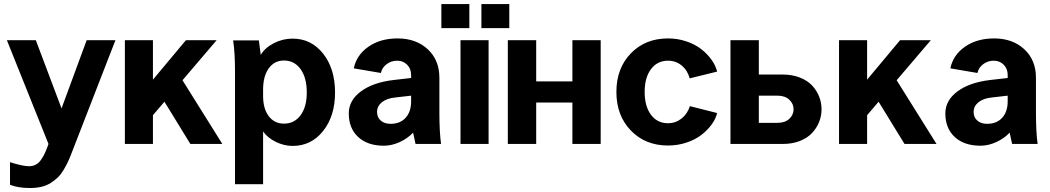

<svg xmlns="http://www.w3.org/2000/svg" viewBox="-20 -716 5225 955"><path d="M221.2 0 14.2 -516.1H158.2L286.1 -176.8L411.1 -516.1H554.2L334 50.8Q324.7 74.7 316.4 92Q308.1 109.4 295.4 130.6Q282.7 151.9 267.8 166.3Q252.9 180.7 232.9 193.6Q212.9 206.5 186.5 212.9Q160.2 219.2 128.9 219.2Q69.8 219.2 29.8 203.1V90.8Q93.3 110.8 124 110.8Q142.1 110.8 156.7 103.5Q171.4 96.2 181.9 81.8Q192.4 67.4 199.2 53.7Q206.1 40 213.9 20Z M601.1 0V-516.1H740.7V-319.8L904.8 -516.1H1057.6L887.7 -316.9L1085.9 0H926.8L797.9 -210L740.7 -143.1V0Z M1288.6 -62V200.2H1148.9V-359.9Q1148.9 -454.1 1139.6 -515.1H1267.6Q1274.4 -463.9 1276.9 -442.9Q1297.9 -478.5 1342 -501.2Q1386.2 -523.9 1435.5 -523.9Q1528.3 -523.9 1587.4 -449Q1646.5 -374 1646.5 -255.9Q1646.5 -139.2 1587.4 -64.7Q1528.3 9.8 1435.5 9.8Q1393.1 9.8 1352.1 -10.3Q1311 -30.3 1288.6 -62ZM1288.6 -270V-238.8Q1288.6 -175.3 1316.7 -138.2Q1344.7 -101.1 1392.6 -101.1Q1444.3 -101.1 1475.1 -142.8Q1505.9 -184.6 1505.9 -255.9Q1505.9 -329.1 1475.1 -372.1Q1444.3 -415 1392.6 -415Q1344.7 -415 1316.7 -376Q1288.6 -336.9 1288.6 -270Z M2173.8 0H2046.9Q2046.4 -2.9 2040.8 -28.1Q2035.2 -53.2 2034.7 -56.2Q2006.3 -26.4 1967 -8.8Q1927.7 8.8 1889.6 8.8Q1808.6 8.8 1761.7 -34.4Q1714.8 -77.6 1714.8 -151.9Q1714.8 -216.3 1774.7 -261Q1834.5 -305.7 1936.5 -317.9L2024.9 -328.1V-342.8Q2024.9 -374 2005.1 -394Q1985.4 -414.1 1955.6 -414.1Q1926.3 -414.1 1903.3 -397Q1880.4 -379.9 1874.5 -353L1739.7 -376Q1753.4 -442.4 1812.5 -483.6Q1871.6 -524.9 1957.5 -524.9Q2049.3 -524.9 2107.4 -471.2Q2165.5 -417.5 2165.5 -329.1V-154.8Q2165.5 -59.6 2173.8 0ZM1922.9 -100.1Q1970.2 -100.1 1997.6 -130.1Q2024.9 -160.2 2024.9 -211.9V-240.2L1944.8 -231Q1903.3 -226.6 1879.4 -207.3Q1855.5 -188 1855.5 -159.2Q1855.5 -132.3 1873.8 -116.2Q1892.1 -100.1 1922.9 -100.1Z M2270.5 0V-516.1H2410.2V0ZM2314.5 -576.2H2175.3V-695.8H2314.5ZM2513.2 -576.2H2374.5V-695.8H2513.2Z M2505.9 -516.1H2647V-311H2827.1V-516.1H2967.8V0H2827.1V-206.1H2647V0H2505.9Z M3302.7 -524.9Q3351.1 -524.9 3394.5 -510Q3438 -495.1 3468.5 -471.2Q3499 -447.3 3519.5 -418.2Q3540 -389.2 3546.9 -359.9L3410.6 -326.2Q3399.4 -366.7 3370.4 -390.4Q3341.3 -414.1 3302.7 -414.1Q3249.5 -414.1 3218 -372.1Q3186.5 -330.1 3186.5 -258.8Q3186.5 -187 3218 -145Q3249.5 -103 3302.7 -103Q3339.8 -103 3369.4 -126Q3398.9 -148.9 3411.6 -188L3546.9 -153.8Q3540.5 -125.5 3520 -97.2Q3499.5 -68.8 3469 -45.2Q3438.5 -21.5 3394.8 -6.8Q3351.1 7.8 3302.7 7.8Q3189.9 7.8 3117.9 -66.7Q3045.9 -141.1 3045.9 -258.8Q3045.9 -376.5 3117.9 -450.7Q3189.9 -524.9 3302.7 -524.9Z M3613.3 -516.1H3754.4V-345.2H3873.5Q3919.9 -345.2 3957.8 -330.6Q3995.6 -315.9 4018.8 -291.3Q4042 -266.6 4054.2 -236.1Q4066.4 -205.6 4066.4 -172.9Q4066.4 -139.6 4054.2 -109.1Q4042 -78.6 4018.8 -54Q3995.6 -29.3 3958 -14.6Q3920.4 0 3873.5 0H3613.3ZM3754.4 -240.2V-105H3847.2Q3884.8 -105 3906 -125Q3927.2 -145 3927.2 -172.9Q3927.2 -199.7 3906 -220Q3884.8 -240.2 3847.2 -240.2Z M4153.3 0V-516.1H4293V-319.8L4457 -516.1H4609.9L4439.9 -316.9L4638.2 0H4479L4350.1 -210L4293 -143.1V0Z M5141.1 0H5014.2Q5013.7 -2.9 5008.1 -28.1Q5002.4 -53.2 5002 -56.2Q4973.6 -26.4 4934.3 -8.8Q4895 8.8 4856.9 8.8Q4775.9 8.8 4729 -34.4Q4682.1 -77.6 4682.1 -151.9Q4682.1 -216.3 4741.9 -261Q4801.8 -305.7 4903.8 -317.9L4992.2 -328.1V-342.8Q4992.2 -374 4972.4 -394Q4952.6 -414.1 4922.9 -414.1Q4893.6 -414.1 4870.6 -397Q4847.7 -379.9 4841.8 -353L4707 -376Q4720.7 -442.4 4779.8 -483.6Q4838.9 -524.9 4924.8 -524.9Q5016.6 -524.9 5074.7 -471.2Q5132.8 -417.5 5132.8 -329.1V-154.8Q5132.8 -59.6 5141.1 0ZM4890.1 -100.1Q4937.5 -100.1 4964.8 -130.1Q4992.2 -160.2 4992.2 -211.9V-240.2L4912.1 -231Q4870.6 -226.6 4846.7 -207.3Q4822.8 -188 4822.8 -159.2Q4822.8 -132.3 4841.1 -116.2Q4859.4 -100.1 4890.1 -100.1Z"/></svg>

Font: LT Superior
Style: Bold
Weight: 400
Designer: Daniel Lyons
Foundry: LyonsType
Version: Version 1.000